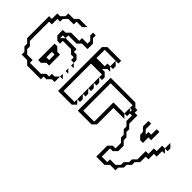

<svg xmlns="http://www.w3.org/2000/svg" viewBox="-74 -1384 2227 2227"><g transform="rotate(45 1040.0 -270.0)"><path d="M270 -405 225 -450V-540H270L315 -585H450V-630H540V-675L495 -720V-765H540V-720L585 -675V-585H495L450 -540H315V-495H270V-450L315 -495H495V-450H540L585 -405V-360H540V-405H495L450 -450H315V-405ZM585 -315V-360L630 -315ZM585 -225V-270L630 -225ZM585 -135V-180L630 -135ZM360 -180V-270H315V-180ZM90 0V-45L45 -90V-135L0 -180V-540H45V-630H90L135 -675V-720H225L270 -765H405L360 -720H270V-675H180L135 -630V-585H90V-495H45V-180L90 -135V-90L135 -45H225V0H405L450 -45H495V-90H540L585 -135V-45H540L495 0H450V45H225L180 0ZM270 -90V-360H315L360 -315H405V-135H360L315 -90Z M912 -630V-720L957 -675V-630ZM912 -360V-450L957 -405V-360ZM912 -270V-360L957 -315V-270ZM912 -180V-270L957 -225V-180ZM912 -90V-180L957 -135V-90ZM687 0V-720L732 -765H957V-720H732V-585H867V-630H912L957 -585H912L867 -540H912L957 -495V-450H912V-495H732V-45H912V-90L957 -45L912 0Z M1415 -360V-450L1460 -405V-360ZM1010 0V-540H1415L1460 -495V-450H1415V-495H1055V-45H1235V-360H1415L1460 -315H1280V-45L1235 0Z M2034 -405V-495L2079 -450V-405ZM1539 45 1584 0H1629V-90L1584 -135V-180L1539 -225V-270L1494 -315V-405H1449V-495H1494V-450H1539V-315L1584 -270V-225L1629 -180V-135L1674 -90V0L1629 45H1584V180H1674V135H1764L1809 90V45L1854 0V-45L1899 -90V-225H1944V-315H1989V-405H2034L2079 -360H2034V-270H1989V-180H1944V-90L1899 -45V0L1854 45V90L1809 135V180H1719L1674 225H1539ZM1719 -315V-360L1674 -405V-495H1719V-405L1764 -360V-405H1809V-495H1854V-360H1809V-270H1764Z"/></g></svg>

Font: Rubik Iso
Style: Regular
Weight: 400
Designer: Hubert and Fischer, NaN
Foundry: Hubert and Fischer, NaN
Version: Version 2.200